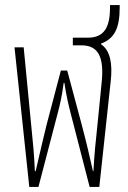

<svg xmlns="http://www.w3.org/2000/svg" viewBox="-20 -734 501 754"><path d="M95 0H131L207 -291C215 -321 224 -359 230 -408H233C240 -360 248 -327 257 -291L332 0H370L415 -417C422 -482 414 -535 377 -560V-563C429 -582 450 -623 450 -704V-714H412V-704C412 -627 389 -586 325 -586H266V-556H300C366 -556 390 -510 379 -408L361 -227C356 -182 350 -124 347 -62H345C332 -121 319 -176 301 -244L244 -457H219L163 -244C147 -179 150 -190 120 -62H117C114 -129 109 -179 104 -227L73 -548H37Z"/></svg>

Font: Noto Sans Thai ExtCond ExtLt
Style: Regular
Weight: 200
Width: 2
Designer: Monotype Design Team
Foundry: Monotype Imaging Inc.
Version: Version 2.002